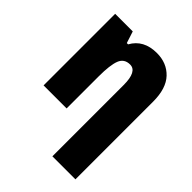

<svg xmlns="http://www.w3.org/2000/svg" viewBox="-224 -686 1049 1049"><g transform="rotate(45 300.5 -161.5)"><path d="M225 -485H215L193 -553H57V0H235V-247Q235 -335 250.5 -375Q266 -415 311 -415Q365 -415 365 -311V240H543V-360Q543 -462 495 -512.5Q447 -563 370 -563Q268 -563 225 -485Z"/></g></svg>

Font: Noto Sans UI SemiCondensed Black
Style: Regular
Weight: 900
Width: 4
Designer: Monotype Design Team
Foundry: Monotype Imaging Inc.
Version: 1.001